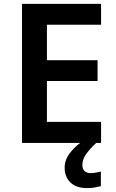

<svg xmlns="http://www.w3.org/2000/svg" viewBox="-20 -734 598 986"><path d="M499 0H93V-714H499V-607H221V-425H481V-318H221V-108H499ZM403 113Q403 134 414.5 144.5Q426 155 445 155Q461 155 474.5 152Q488 149 498 147V222Q482 226 465.5 229Q449 232 427 232Q372 232 342 203.5Q312 175 312 127Q312 84 343.5 46Q375 8 415 -16L474 0Q440 32 421.5 58.5Q403 85 403 113Z"/></svg>

Font: Noto Sans Gurmukhi UI SemiBold
Style: Regular
Weight: 600
Designer: Jelle Bosma - Monotype Design Team
Foundry: Monotype Imaging Inc.
Version: Version 2.004; ttfautohint (v1.8.4.7-5d5b)